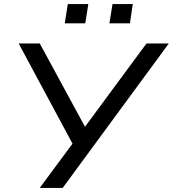

<svg xmlns="http://www.w3.org/2000/svg" viewBox="-20 -917 844 937"><path d="M174 0 345 -231 344 -197 71 -705H174L396 -296H393L695 -705H804L286 0ZM514 -803 529 -897H628L614 -803ZM296 -803 311 -897H411L396 -803Z"/></svg>

Font: Nunito Sans 7pt SemiExpanded
Style: Italic
Weight: 400
Width: 6
Italic angle: -9°
Designer: Vernon Adams
Foundry: Vernon Adams
Version: Version 3.101;gftools[0.9.27]